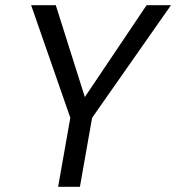

<svg xmlns="http://www.w3.org/2000/svg" viewBox="-20 -720 679 740"><path d="M204 0 251 -266 100 -700H195L307 -346L545 -700H639L335 -266L288 0Z"/></svg>

Font: DM Sans 16pt
Style: Italic
Weight: 400
Italic angle: -10°
Version: Version 4.004;gftools[0.9.30]